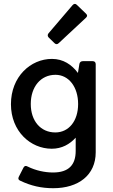

<svg xmlns="http://www.w3.org/2000/svg" viewBox="-20 -784 589 1002"><path d="M428.7 -712.9 380.9 -758.8C373 -766.6 365.2 -764.6 358.4 -756.8L233.4 -610.4C227.5 -603.5 227.5 -594.7 234.4 -587.9L264.6 -558.6C271.5 -551.8 279.3 -551.8 286.1 -558.6L428.7 -691.4C436.5 -699.2 436.5 -705.1 428.7 -712.9ZM394.5 -451.2 386.7 -403.3C354.5 -446.3 310.5 -476.6 251 -476.6C139.6 -476.6 37.1 -383.8 37.1 -240.2C37.1 -98.6 139.6 -7.8 250 -7.8C302.7 -7.8 343.8 -31.2 375 -65.4V3.9C375 76.2 338.9 116.2 256.8 116.2C214.8 116.2 167 106.4 124 85C115.2 80.1 107.4 81.1 102.5 90.8L78.1 138.7C73.2 148.4 76.2 155.3 85.9 159.2C140.6 185.5 195.3 198.2 257.8 198.2C389.6 198.2 479.5 129.9 479.5 10.7V-449.2C479.5 -459 473.6 -464.8 463.9 -464.8H412.1C403.3 -464.8 396.5 -460 394.5 -451.2ZM268.6 -92.8C192.4 -92.8 140.6 -152.3 140.6 -241.2C140.6 -331.1 192.4 -393.6 269.5 -393.6C338.9 -393.6 387.7 -330.1 387.7 -241.2C387.7 -152.3 338.9 -92.8 268.6 -92.8Z"/></svg>

Font: Ed Sans Neue Medium
Style: Regular
Weight: 500
Designer: Stephen Hutchings
Version: Version 1.004;PS 001.004;hotconv 1.0.88;makeotf.lib2.5.64775